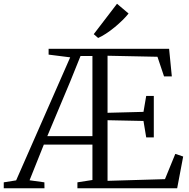

<svg xmlns="http://www.w3.org/2000/svg" viewBox="-63 -1003 1009 1023"><path d="M-43 0V-31.5L23 -42L311 -697.5L196 -712V-743H838L852.5 -596H811L776 -700.5L510 -706V-402L701.5 -407L716 -492H756.5V-271H716L701.5 -358.5L510 -362.5V-39.5L816 -48.5L871 -183L913 -169L881 0H349.5V-31.5L429.5 -44V-232.5H170.5L94.5 -42.5L173.5 -31.5L174 0ZM189 -277.5H429.5V-704.5H366L310.5 -567ZM459.5 -801 436.5 -821 560.5 -983 622 -931Q610 -915.5 590.5 -896.2Q571 -877 548 -858Q525 -839 502 -824Q479 -809 460.5 -801Z"/></svg>

Font: Merriweather 72pt Light
Style: Regular
Weight: 300
Version: Version 2.100